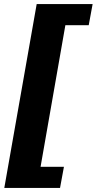

<svg xmlns="http://www.w3.org/2000/svg" viewBox="-20 -757 472 937"><path d="M1 160 159 -737H432L413 -634H299L178 57H292L273 160Z"/></svg>

Font: Archivo Condensed Black
Style: Italic
Weight: 900
Width: 3
Italic angle: -10°
Designer: Hector Gatti
Foundry: Omnibus-Type
Version: Version 2.001